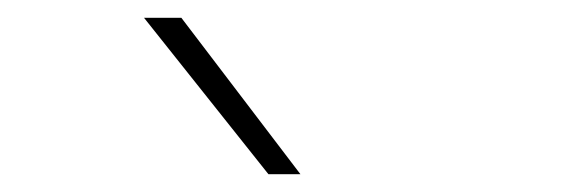

<svg xmlns="http://www.w3.org/2000/svg" viewBox="-20 -828 640 216"><path d="M282 -632 142 -808H184L318 -632Z"/></svg>

Font: Encode Sans Exp Th
Style: Regular
Weight: 100
Width: 7
Designer: Multiple Designers
Foundry: Impallari Type
Version: Version 3.002; ttfautohint (v1.8.3) -l 8 -r 50 -G 200 -x 14 